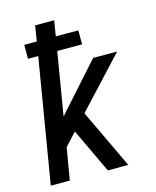

<svg xmlns="http://www.w3.org/2000/svg" viewBox="-111 -812 722 888"><g transform="rotate(-15 250.0 -367.5)"><path d="M21 0 120 -594H71V-661H131L143 -735H234L222 -661H330V-594H211L161 -294L363 -520H478L258 -283L392 0H294L203 -193L193 -213L138 -153L112 0Z"/></g></svg>

Font: Iosevka SS04 Medium
Style: Italic
Weight: 500
Italic angle: -9°
Monospace: yes
Designer: Belleve Invis
Foundry: Belleve Invis
Version: Version 19.0.0; ttfautohint (v1.8.4)